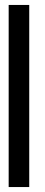

<svg xmlns="http://www.w3.org/2000/svg" viewBox="-20 -755 183 775"><path d="M15 0H98V-735H15Z"/></svg>

Font: League Gothic Condensed
Style: Regular
Weight: 400
Width: 3
Designer: The League of Moveable Type
Version: Version 1.600; ttfautohint (v1.8.3)